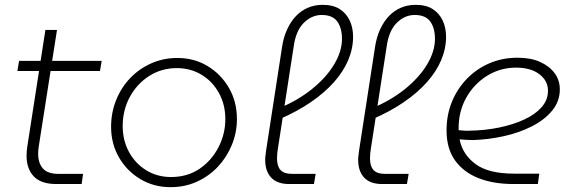

<svg xmlns="http://www.w3.org/2000/svg" viewBox="-20 -762 2377 795"><path d="M213 0Q150 0 120 -31.5Q90 -63 90 -117Q90 -135 93 -155L168 -638H216L141 -159Q138 -141 138 -125Q138 -87 157.5 -64.5Q177 -42 223 -42H324L318 0ZM52 -468 59 -510H401L394 -468Z M686 13Q617 13 561 -20.5Q505 -54 472.5 -110.5Q440 -167 440 -237Q440 -296 461 -348Q482 -400 519.5 -439Q557 -478 607 -500Q657 -522 714 -522Q784 -522 839.5 -488.5Q895 -455 928 -398Q961 -341 961 -269Q961 -213 940 -162Q919 -111 882.5 -72Q846 -33 796 -10Q746 13 686 13ZM688 -29Q756 -29 806 -63Q856 -97 884.5 -152Q913 -207 913 -269Q913 -329 886.5 -377Q860 -425 814.5 -452.5Q769 -480 712 -480Q649 -480 598 -447.5Q547 -415 517.5 -360.5Q488 -306 488 -240Q488 -181 514 -133Q540 -85 585.5 -57Q631 -29 688 -29Z M1177 0Q1128 0 1103 -26.5Q1078 -53 1078 -101Q1078 -110 1079.5 -120Q1081 -130 1082 -140L1148 -568Q1154 -608 1169 -640.5Q1184 -673 1205.5 -695.5Q1227 -718 1255 -730Q1283 -742 1316 -742Q1359 -742 1386.5 -724.5Q1414 -707 1428 -677Q1442 -647 1442 -610Q1442 -561 1422 -513.5Q1402 -466 1363 -422Q1324 -378 1267 -339Q1210 -300 1138 -269L1136 -314Q1213 -346 1271.5 -393Q1330 -440 1363 -494.5Q1396 -549 1396 -601Q1396 -646 1376.5 -673Q1357 -700 1312 -700Q1271 -700 1238 -667.5Q1205 -635 1196 -569L1131 -149Q1129 -137 1128 -126.5Q1127 -116 1127 -106Q1127 -74 1141.5 -58Q1156 -42 1191 -42H1287L1280 0Z M1562 0Q1513 0 1488 -26.5Q1463 -53 1463 -101Q1463 -110 1464.5 -120Q1466 -130 1467 -140L1533 -568Q1539 -608 1554 -640.5Q1569 -673 1590.5 -695.5Q1612 -718 1640 -730Q1668 -742 1701 -742Q1744 -742 1771.5 -724.5Q1799 -707 1813 -677Q1827 -647 1827 -610Q1827 -561 1807 -513.5Q1787 -466 1748 -422Q1709 -378 1652 -339Q1595 -300 1523 -269L1521 -314Q1598 -346 1656.5 -393Q1715 -440 1748 -494.5Q1781 -549 1781 -601Q1781 -646 1761.5 -673Q1742 -700 1697 -700Q1656 -700 1623 -667.5Q1590 -635 1581 -569L1516 -149Q1514 -137 1513 -126.5Q1512 -116 1512 -106Q1512 -74 1526.5 -58Q1541 -42 1576 -42H1672L1665 0Z M2106 0Q2023 0 1961 -24.5Q1899 -49 1864 -98Q1829 -147 1829 -222Q1829 -286 1851 -340Q1873 -394 1913 -435.5Q1953 -477 2006.5 -500Q2060 -523 2123 -523Q2178 -523 2216.5 -505.5Q2255 -488 2276.5 -459Q2298 -430 2298 -392Q2298 -342 2266 -303.5Q2234 -265 2181.5 -238.5Q2129 -212 2065.5 -198Q2002 -184 1938 -182Q1924 -182 1910 -183Q1896 -184 1883 -185Q1895 -123 1948.5 -83Q2002 -43 2109 -43H2213L2207 0ZM1879 -223Q1890 -222 1902.5 -221Q1915 -220 1927 -221Q1989 -222 2047 -234Q2105 -246 2150.5 -267Q2196 -288 2222.5 -318Q2249 -348 2249 -386Q2249 -428 2213 -455Q2177 -482 2117 -482Q2051 -482 1996.5 -448Q1942 -414 1910 -356.5Q1878 -299 1879 -227Q1879 -226 1879 -225.5Q1879 -225 1879 -223Z"/></svg>

Font: MuseoModerno Thin ExtraLight
Style: Italic
Weight: 250
Italic angle: -9°
Version: Version 1.003